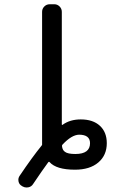

<svg xmlns="http://www.w3.org/2000/svg" viewBox="-20 -793 540 884"><path d="M267.6 -127Q264.6 -124 265.6 -119.1Q267.6 -101.6 279.3 -93.8Q292 -84 327.1 -84Q394.5 -84 394.5 -133.8Q394.5 -172.9 343.8 -172.9Q309.6 -171.9 267.6 -127ZM171.9 -123Q174.8 -126 173.8 -129.9V-131.8V-141.6V-738.3Q173.8 -752.9 184.1 -763.2Q194.3 -773.4 209 -773.4H230.5Q244.1 -773.4 254.4 -763.2Q264.6 -752.9 264.6 -738.3V-220.7Q264.6 -215.8 268.6 -218.8Q302.7 -243.2 351.6 -243.2Q408.2 -243.2 439.9 -213.9Q471.7 -184.6 471.7 -133.8Q471.7 -78.1 432.6 -44.9Q393.6 -11.7 325.2 -11.7Q239.3 -11.7 208 -46.9Q205.1 -49.8 202.1 -45.9Q174.8 -8.8 132.8 53.7Q125 66.4 111.3 69.3Q106.4 70.3 102.5 70.3Q92.8 70.3 84 65.4L81.1 63.5Q68.4 56.6 65.4 43Q64.5 39.1 64.5 35.2Q64.5 25.4 70.3 16.6Q128.9 -70.3 171.9 -123Z"/></svg>

Font: Rounded-L Mgen+ 2m regular
Style: Regular
Weight: 400
Designer: [Source Han Sans]
Ryoko NISHIZUKA  (kana & ideographs); Paul D. Hunt (Latin, Greek & Cyrillic); Wenlong ZHANG  (bopomofo
Version: Version 1.059.20150602